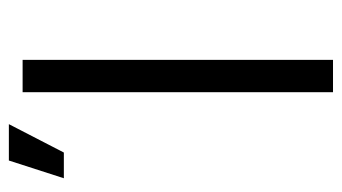

<svg xmlns="http://www.w3.org/2000/svg" viewBox="-189 -582 771 433"><g transform="rotate(-90 196.5 -365.5)"><path d="M278 0V-700H205V0ZM69 -607 133 -731H51L11 -607Z"/></g></svg>

Font: Montserrat Z
Style: Regular
Weight: 400
Designer: Julieta Ulanovsky
Foundry: Julieta Ulanovsky
Version: Version 8.000